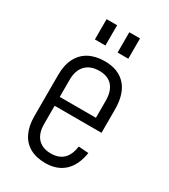

<svg xmlns="http://www.w3.org/2000/svg" viewBox="-181 -808 792 901"><g transform="rotate(30 215.0 -357.5)"><path d="M213 7Q164 7 129.5 -12Q95 -31 77 -68.5Q59 -106 59 -158V-382Q59 -435 78 -472Q97 -509 132.5 -528Q168 -547 218 -547Q291 -547 331 -503Q371 -459 371 -374V-248H106V-296H323L313 -262V-387Q313 -440 288.5 -467.5Q264 -495 218 -495Q170 -495 143.5 -467.5Q117 -440 117 -389V-150Q117 -99 142 -72Q167 -45 213 -45Q255 -45 279.5 -68Q304 -91 311 -139L365 -135Q354 -65 315 -29Q276 7 213 7ZM182 -722V-612H125V-722ZM306 -722V-612H248V-722Z"/></g></svg>

Font: Pathway Extreme Condensed Thin
Style: Regular
Weight: 250
Width: 3
Version: Version 1.001;gftools[0.9.26]